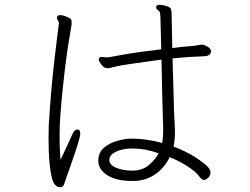

<svg xmlns="http://www.w3.org/2000/svg" viewBox="-20 -766 1040 799"><path d="M404 -529 425 -527Q432 -527 484 -537Q536 -547 651 -561Q649 -620 648.5 -661Q648 -702 646 -711.5Q644 -721 637 -724Q630 -727 630 -736.5Q630 -746 643.5 -746Q657 -746 672.5 -741Q688 -736 691 -729Q694 -722 694 -711Q694 -700 695 -661Q696 -622 697 -566Q742 -572 767 -573.5Q792 -575 800.5 -577.5Q809 -580 818 -580H823Q832 -579 845 -571Q858 -563 858 -553Q858 -543 850 -537.5Q842 -532 831 -532Q765 -530 698 -523Q700 -468 702 -383Q704 -298 706 -266Q708 -234 708 -228V-214Q708 -183 702 -156Q753 -137 789 -114Q825 -91 840.5 -76Q856 -61 856 -48.5Q856 -36 846.5 -26.5Q837 -17 828.5 -17Q820 -17 806 -35.5Q792 -54 757 -76Q722 -98 686 -112Q665 -68 627 -41.5Q589 -15 541 -13H528Q464 -13 426.5 -37Q389 -61 389 -98V-99Q390 -132 413 -151.5Q436 -171 468.5 -180Q501 -189 527 -189H534Q588 -189 655 -171Q659 -195 659 -220V-235Q656 -311 652 -518Q480 -495 459 -488.5Q438 -482 426 -482Q414 -482 402.5 -496.5Q391 -511 391 -518Q391 -529 404 -529ZM182 -195 183 -246Q192 -396 208 -530.5Q224 -665 225 -669V-670Q225 -675 221 -680.5Q217 -686 217 -693L218 -697Q220 -703 231 -703Q242 -703 258 -696Q274 -689 276 -685Q278 -681 278 -675V-666Q278 -662 273 -634Q256 -539 242 -405.5Q228 -272 228 -212Q228 -152 229.5 -133.5Q231 -115 232 -101Q244 -127 259 -159Q274 -191 282 -209Q290 -227 303 -227Q314 -227 314 -209.5Q314 -192 281.5 -99Q249 -6 248 -3Q244 13 231 13Q208 13 198 -18Q182 -74 182 -195ZM640 -128Q586 -148 533 -148H529Q490 -148 462.5 -134.5Q435 -121 435 -100.5Q435 -80 463 -68Q491 -56 532 -56Q573 -56 600.5 -80Q628 -104 640 -128Z"/></svg>

Font: ToneOZ-Pinyin-WenKai-Light
Style: Light
Weight: 300
Designer: Fontworks Inc.
Foundry: ToneOZ
Version: Version 0.240331